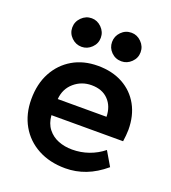

<svg xmlns="http://www.w3.org/2000/svg" viewBox="-126 -752 772 866"><g transform="rotate(20 260.5 -319.5)"><path d="M474 -55Q429 -17 382 1Q335 19 285 19Q210 19 153.5 -11.5Q97 -42 66 -96.5Q35 -151 35 -222Q35 -296 64.5 -350.5Q94 -405 146 -435.5Q198 -466 267 -466Q336 -466 387 -438Q438 -410 466 -359.5Q494 -309 494 -241Q494 -229 492.5 -214Q491 -199 489 -185H145Q148 -146 168 -120.5Q188 -95 218.5 -83Q249 -71 285 -71Q327 -71 365 -84.5Q403 -98 434 -123ZM381 -263Q380 -313 350.5 -343.5Q321 -374 270 -374Q222 -374 186.5 -343.5Q151 -313 147 -263ZM358 -658Q385 -658 405.5 -637.5Q426 -617 426 -589Q426 -561 405.5 -541Q385 -521 358 -521Q329 -521 309 -541Q289 -561 289 -589Q289 -617 309 -637.5Q329 -658 358 -658ZM167 -658Q194 -658 214.5 -637.5Q235 -617 235 -589Q235 -561 214.5 -541Q194 -521 167 -521Q139 -521 118.5 -541Q98 -561 98 -589Q98 -617 118.5 -637.5Q139 -658 167 -658Z"/></g></svg>

Font: Podkova
Style: Bold
Weight: 700
Designer: Ilya Yudin
Foundry: Cyreal (www.cyreal.org)
Version: Version 2.102; ttfautohint (v1.8.1.43-b0c9)